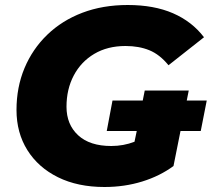

<svg xmlns="http://www.w3.org/2000/svg" viewBox="-20 -734 854 768"><path d="M398 14Q291 14 212 -25Q133 -64 89.5 -133.5Q46 -203 46 -294Q46 -385 78 -461.5Q110 -538 169 -595Q228 -652 309.5 -683Q391 -714 491 -714Q596 -714 672 -681Q748 -648 796 -585L654 -473Q619 -516 577.5 -533Q536 -550 482 -550Q410 -550 357 -518.5Q304 -487 275 -432Q246 -377 246 -307Q246 -236 292.5 -193Q339 -150 425 -150Q474 -150 518 -167L527 -210H407L430 -332H551L559 -372H735L727 -332H807L783 -210H702L674 -70Q620 -30 549 -8Q478 14 398 14Z"/></svg>

Font: Montserrat ExtraBold
Style: Italic
Weight: 800
Italic angle: -11.3°
Designer: Julieta Ulanovsky
Foundry: Julieta Ulanovsky
Version: Version 9.000; ttfautohint (v1.8.4.7-5d5b)